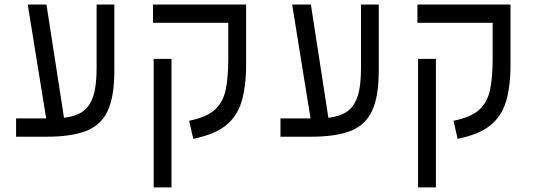

<svg xmlns="http://www.w3.org/2000/svg" viewBox="-20 -606 2384 851"><path d="M51.3 0V-81.1H184.6L103 -585.9H186L263.7 -84Q312 -89.4 344 -109.9Q376 -130.4 392.1 -176.3Q408.2 -222.2 408.2 -303.7V-585.9H486.8V-291.5Q486.8 -177.2 457 -114Q427.2 -50.8 361.3 -25.4Q295.4 0 187 0Z M1070.8 -585.9V-318.4Q1070.8 -222.2 1050.8 -155.8Q1030.8 -89.4 980 -49.3Q929.2 -9.3 836.4 9.3L818.4 -70.8Q894.5 -85.9 931.4 -118.9Q968.3 -151.9 980 -206.8Q991.7 -261.7 991.7 -343.3V-504.9H658.2V-585.9ZM740.2 224.6H661.1V-345.2H740.2Z M1223.1 0V-81.1H1356.4L1274.9 -585.9H1357.9L1435.5 -84Q1483.9 -89.4 1515.9 -109.9Q1547.9 -130.4 1564 -176.3Q1580.1 -222.2 1580.1 -303.7V-585.9H1658.7V-291.5Q1658.7 -177.2 1628.9 -114Q1599.1 -50.8 1533.2 -25.4Q1467.3 0 1358.9 0Z M2242.7 -585.9V-318.4Q2242.7 -222.2 2222.7 -155.8Q2202.6 -89.4 2151.9 -49.3Q2101.1 -9.3 2008.3 9.3L1990.2 -70.8Q2066.4 -85.9 2103.3 -118.9Q2140.1 -151.9 2151.9 -206.8Q2163.6 -261.7 2163.6 -343.3V-504.9H1830.1V-585.9ZM1912.1 224.6H1833V-345.2H1912.1Z"/></svg>

Font: Cascadia Mono NF SemiLight
Style: Regular
Weight: 350
Monospace: yes
Designer: Aaron Bell
Foundry: Saja Typeworks
Version: Version 2404.023; ttfautohint (v1.8.4)